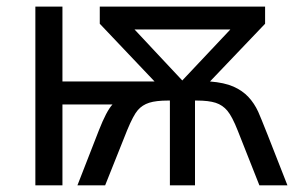

<svg xmlns="http://www.w3.org/2000/svg" viewBox="-20 -555 886 575"><path d="M773.9 -535.2V-483.9L608.9 -311Q651.9 -307.6 679 -295.7Q706.1 -283.7 723.9 -264.6Q741.7 -245.6 753.4 -220Q765.1 -194.3 840.8 0H756.8L691.9 -164.1Q675.3 -206.1 661.1 -223.1Q647 -240.2 626 -247.1Q605 -253.9 568.8 -253.9H564V0H488.8V-253.9H483.9Q447.3 -253.9 426.8 -247.3Q406.2 -240.7 392.8 -225.3Q379.4 -210 360.8 -165L294.9 0H211.9L275.9 -164.1Q298.8 -222.7 316.9 -242.2H167V0H85.9V-535.2H167V-311H442.9L278.8 -483.9V-535.2ZM669.9 -466.8H382.8L525.9 -314Z"/></svg>

Font: XL-Viking
Style: Regular
Weight: 400
Foundry: Ascender Corporation
Version: Version 1.10 March 23, 2015